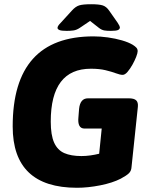

<svg xmlns="http://www.w3.org/2000/svg" viewBox="-20 -880 712 908"><path d="M344 8Q40 8 40 -282Q40 -708 422 -708Q455 -708 490.5 -703Q526 -698 557 -689Q588 -680 608 -668Q619 -661 625 -654.5Q631 -648 631 -638Q631 -629 624 -611Q617 -593 606 -573.5Q595 -554 583 -540Q571 -526 560 -526Q548 -526 528 -533.5Q508 -541 479 -548Q450 -555 410 -555Q220 -555 220 -305Q220 -241 236 -205.5Q252 -170 284 -156Q316 -142 365 -142Q386 -142 407.5 -145Q429 -148 449 -153L461 -272H380Q345 -272 351 -327L354 -365Q359 -415 396 -415H589Q614 -415 624 -405.5Q634 -396 632 -375L602 -90Q601 -72 590 -61Q579 -50 551 -35Q512 -15 454 -3.5Q396 8 344 8ZM295 -734Q270 -734 261 -738Q252 -742 252 -748Q252 -752 255 -757.5Q258 -763 268 -773L320 -830Q337 -849 354.5 -854.5Q372 -860 411 -860Q448 -860 465.5 -854.5Q483 -849 496 -830L536 -773Q542 -764 544.5 -758.5Q547 -753 547 -751Q547 -742 538 -738Q529 -734 504 -734Q486 -734 473.5 -736Q461 -738 448 -748L406 -781L357 -748Q342 -738 327.5 -736Q313 -734 295 -734Z"/></svg>

Font: Asap ExtraBold
Style: Italic
Weight: 800
Italic angle: -6°
Designer: Pablo Cosgaya
Foundry: Omnibus-Type
Version: Version 3.001; ttfautohint (v1.8.4.7-5d5b)